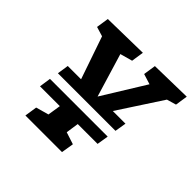

<svg xmlns="http://www.w3.org/2000/svg" viewBox="-172 -882 1061 1061"><g transform="rotate(45 358.0 -352.0)"><path d="M121 -292 131 -359H235L149 -609L93 -626L104 -699L373 -704L362 -631L290 -611L367 -356L522 -607L461 -626L472 -699L716 -704L705 -631L650 -615L483 -359H582L571 -292ZM159 0 170 -73 245 -94 257 -171H102L112 -239H563L552 -171H397L386 -96L457 -73L445 0Z"/></g></svg>

Font: Bitter
Style: Bold Italic
Weight: 700
Italic angle: -9°
Designer: Sol Matas, and Bitter project Authors
Foundry: Sol Matas
Version: Version 2.001